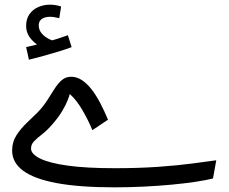

<svg xmlns="http://www.w3.org/2000/svg" viewBox="-20 -782 982 823"><path d="M471 21Q321 21 224 3Q127 -15 79.5 -50Q32 -85 32 -137Q32 -174 51 -203Q70 -232 95.5 -256Q121 -280 141 -300Q166 -326 183 -353Q200 -380 214.5 -402.5Q229 -425 245.5 -439Q262 -453 285 -453Q309 -453 331 -438.5Q353 -424 372.5 -399Q392 -374 409.5 -340.5Q427 -307 443 -269L376 -224Q367 -246 356 -268Q345 -290 333 -310.5Q321 -331 307.5 -348.5Q294 -366 279 -379Q278 -373 270.5 -353.5Q263 -334 247.5 -307.5Q232 -281 206 -251Q182 -223 160.5 -206.5Q139 -190 126 -176.5Q113 -163 113 -145Q113 -122 152 -102.5Q191 -83 270.5 -72Q350 -61 472 -61Q575 -61 659.5 -67Q744 -73 807 -81.5Q870 -90 907 -95L893 -17Q866 -10 820 -3Q774 4 716 9.5Q658 15 595 18Q532 21 471 21ZM104 -526 92 -580Q118 -586 134 -590Q150 -594 170 -599L165 -578Q139 -586 115.5 -612Q92 -638 92 -671Q92 -701 106.5 -721.5Q121 -742 144.5 -752Q168 -762 195 -762Q206 -762 218.5 -760Q231 -758 242 -754L234 -704Q224 -706 215 -708Q206 -710 195 -710Q172 -710 159 -700.5Q146 -691 146 -674Q146 -653 159.5 -638Q173 -623 190.5 -614.5Q208 -606 219 -606L178 -602Q205 -609 228.5 -616.5Q252 -624 271 -631L287 -580Q263 -571 230.5 -561Q198 -551 165 -542Q132 -533 104 -526Z"/></svg>

Font: Farlight84_Sys_V01
Style: Regular
Weight: 400
Designer: Ryoko NISHIZUKA  (kana, bopomofo & ideographs); Paul D. Hunt (Latin, Greek & Cyrillic); Sandoll Communications , Soo-you
Foundry: Adobe
Version: Version 2.004;October 29, 2024;FontCreator 14.0.0.2814 64-bi